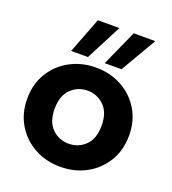

<svg xmlns="http://www.w3.org/2000/svg" viewBox="-135 -832 846 946"><g transform="rotate(20 288.0 -359.0)"><path d="M288 12Q213 12 152.5 -21Q92 -54 56.5 -113Q21 -172 21 -248Q21 -325 56.5 -383.5Q92 -442 153 -475Q214 -508 288 -508Q363 -508 423.5 -475Q484 -442 519.5 -383.5Q555 -325 555 -248Q555 -172 519.5 -113Q484 -54 423.5 -21Q363 12 288 12ZM288 -109Q339 -109 375 -144Q411 -179 411 -248Q411 -317 374.5 -352Q338 -387 288 -387Q238 -387 201.5 -352Q165 -317 165 -248Q165 -179 201 -144Q237 -109 288 -109ZM320 -543 404 -730H517L408 -543ZM144 -543 216 -730H329L232 -543Z"/></g></svg>

Font: Host Grotesk ExtraBold
Style: Regular
Weight: 800
Designer: Doğukan Karapınar
Foundry: Element Type
Version: Version 1.003; ttfautohint (v1.8.4.7-5d5b)